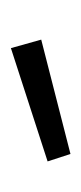

<svg xmlns="http://www.w3.org/2000/svg" viewBox="84 -820 152 361"><g transform="rotate(-90 160.5 -640.0)"><path d="M37 -627 250 -696 266 -639 51 -584Z"/></g></svg>

Font: Lineal Light
Style: Regular
Weight: 300
Designer: Created by Frank Adebiaye with contributions from Anton Moglia & Ariel Martín Pérez
Created by Frank ADEBIAYE with FontF
Foundry: Velvetyne Type Foundry
Version: Version 2.000